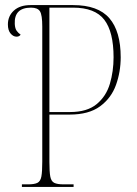

<svg xmlns="http://www.w3.org/2000/svg" viewBox="-20 -734 537 754"><path d="M66 0V-10H90Q115 -10 127 -16Q139 -22 142.5 -41Q146 -60 146 -99V-630Q146 -675 137 -689.5Q128 -704 102 -704Q35 -704 38 -640Q39 -622 45.5 -613Q52 -604 61 -598Q56 -590 45 -590Q32 -590 21.5 -602.5Q11 -615 11 -638Q11 -671 34.5 -692.5Q58 -714 100 -714H267Q365 -714 409.5 -662.5Q454 -611 454 -509Q454 -452 435.5 -400.5Q417 -349 373 -316.5Q329 -284 253 -284H174V-98Q174 -59 177.5 -40.5Q181 -22 193 -16Q205 -10 230 -10H269V0ZM255 -294Q322 -294 359.5 -325Q397 -356 411.5 -405Q426 -454 426 -509Q426 -609 389.5 -656.5Q353 -704 267 -704H174V-294Z"/></svg>

Font: Noto Serif Display Condensed Thin
Style: Regular
Weight: 100
Width: 3
Designer: Monotype Design Team
Foundry: Monotype Imaging Inc.
Version: Version 2.009